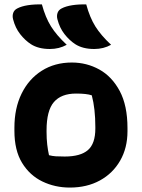

<svg xmlns="http://www.w3.org/2000/svg" viewBox="-20 -834 640 866"><path d="M169 -814Q185 -755 210 -715Q235 -675 281 -632Q247 -613 205 -613Q153 -613 119 -635Q93 -652 71 -680Q49 -708 39 -747Q35 -762 39.5 -775.5Q44 -789 58 -796Q77 -806 106 -810.5Q135 -815 169 -814ZM369 -814Q385 -755 410 -715Q435 -675 481 -632Q447 -613 405 -613Q353 -613 319 -635Q293 -652 271 -680Q249 -708 239 -747Q235 -762 239.5 -775.5Q244 -789 258 -796Q277 -806 306 -810.5Q335 -815 369 -814ZM304 -552Q371 -552 428 -520.5Q485 -489 520 -423.5Q555 -358 555 -256V-242Q555 -167 522 -109.5Q489 -52 430.5 -20Q372 12 295 12Q228 12 171 -15.5Q114 -43 79.5 -99.5Q45 -156 45 -244V-258Q45 -346 77.5 -412Q110 -478 168.5 -515Q227 -552 304 -552ZM323 -412Q256 -412 223 -373.5Q190 -335 190 -246V-239Q190 -208 193 -182Q196 -156 201 -134Q216 -130 232 -129Q248 -128 272 -128Q343 -128 376.5 -157Q410 -186 410 -254V-261Q410 -344 394 -404Q371 -412 323 -412Z"/></svg>

Font: Recursive Sn Csl St XBd
Style: Regular
Weight: 800
Version: Version 1.085;hotconv 1.1.0;makeotfexe 2.6.0; ttfautohint (v